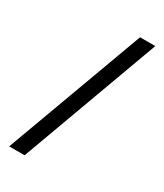

<svg xmlns="http://www.w3.org/2000/svg" viewBox="-182 -788 735 862"><g transform="rotate(30 185.5 -357.0)"><path d="M359 -716 96 2H16L280 -716Z"/></g></svg>

Font: Noto Sans Condensed
Style: Regular
Weight: 400
Width: 3
Version: Version 2.013